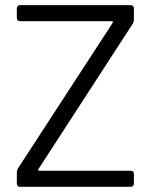

<svg xmlns="http://www.w3.org/2000/svg" viewBox="-20 -720 589 740"><path d="M482.9 0H58.1Q44.9 0 44.9 -13.2V-56.2Q44.9 -63.5 49.8 -71.8L414.1 -631.8Q417 -638.2 411.1 -638.2H58.1Q44.9 -638.2 44.9 -650.9V-687Q44.9 -700.2 58.1 -700.2H482.9Q496.1 -700.2 496.1 -687V-644Q496.1 -636.2 491.2 -627.9L127.9 -67.9Q125 -62 130.9 -62H482.9Q496.1 -62 496.1 -48.8V-13.2Q496.1 0 482.9 0Z"/></svg>

Font: Barlow
Style: Regular
Weight: 400
Designer: Jeremy Tribby
Foundry: Jeremy Tribby
Version: Version 1.101